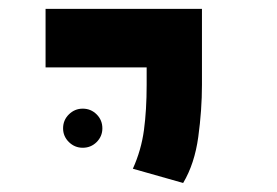

<svg xmlns="http://www.w3.org/2000/svg" viewBox="-20 -606 626 434"><path d="M394 -192.4 280.3 -224.6Q299.3 -266.6 305.4 -312Q311.5 -357.4 311.5 -414.1V-453.6H83V-585.9H436.5V-414.1Q436.5 -357.4 428.2 -296.6Q419.9 -235.8 394 -192.4ZM167 -272Q148.9 -272 135.7 -284.9Q122.6 -297.9 122.6 -315.9Q122.6 -334.5 135.7 -347.4Q148.9 -360.4 167 -360.4Q185.5 -360.4 198.5 -347.4Q211.4 -334.5 211.4 -315.9Q211.4 -297.9 198.5 -284.9Q185.5 -272 167 -272Z"/></svg>

Font: CaskaydiaMono NF
Style: Bold
Weight: 700
Designer: Aaron Bell
Foundry: Saja Typeworks
Version: Version 2111.001; ttfautohint (v1.8.4);Nerd Fonts 3.1.1